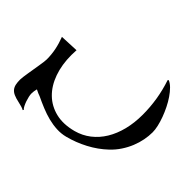

<svg xmlns="http://www.w3.org/2000/svg" viewBox="-186 -585 1076 1076"><g transform="rotate(-45 351.5 -47.0)"><path d="M703.1 178.7Q696.3 195.8 679 213.1Q661.6 230.5 638.4 246.3Q615.2 262.2 587.6 275.9Q560.1 289.6 532.2 299.8Q504.4 310.1 478.5 315.9Q452.6 321.8 432.1 321.8Q402.8 321.8 371.3 315.7Q339.8 309.6 308.3 296.9Q276.9 284.2 247.1 264.6Q217.3 245.1 191.4 217.8Q148.4 172.4 118.2 115Q87.9 57.6 72.3 -3.4Q64 -35.6 65.7 -69.1Q67.4 -102.5 75.9 -136.2Q84.5 -169.9 98.4 -203.6Q112.3 -237.3 127.9 -270Q130.4 -276.9 133.8 -285.6Q137.2 -294.4 144 -307.1Q124 -312.5 105.5 -312.5Q96.7 -312.5 83 -309.6Q69.3 -306.6 55.2 -301.8Q41 -296.9 28.8 -290.8Q16.6 -284.7 10.7 -277.8L5.4 -281.2Q13.7 -294.9 21 -330.1Q26.4 -355.5 33.7 -371.6Q41 -387.7 52.2 -396.7Q63.5 -405.8 79.1 -409.2Q94.7 -412.6 116.2 -412.6Q124.5 -412.6 139.2 -410.6Q153.8 -408.7 171.6 -405.8Q189.5 -402.8 209 -399.7Q228.5 -396.5 246.3 -393.6Q264.2 -390.6 278.8 -388.7Q293.5 -386.7 301.8 -386.7Q339.8 -386.7 376.5 -394Q413.1 -401.4 451.2 -416L456.1 -305.2Q435.5 -306.6 417 -306.6Q340.3 -306.6 278.6 -284.7Q216.8 -262.7 177 -221.9Q137.2 -181.2 123 -123.3Q108.9 -65.4 127.9 6.8Q141.1 55.7 170.9 94Q200.7 132.3 244.1 158.7Q287.6 185.1 343 199Q398.4 212.9 462.4 212.9Q522.5 212.9 581.5 203.4Q640.6 193.8 698.7 174.3Z"/></g></svg>

Font: XB Khoramshahr
Style: Oblique
Weight: 400
Italic angle: 12°
Designer: Behnam
Foundry: Irmug
Version: Version 8.005 2009